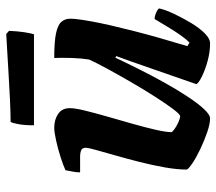

<svg xmlns="http://www.w3.org/2000/svg" viewBox="-59 -635 694 616"><g transform="rotate(-90 288.0 -327.0)"><path d="M216 0Q199 0 172.5 -9Q146 -18 118.5 -31Q91 -44 72.5 -56.5Q54 -69 52 -75Q52 -106 59 -145.5Q66 -185 76.5 -226.5Q87 -268 97.5 -304.5Q108 -341 115 -366.5Q122 -392 122 -398Q122 -410 114 -413.5Q106 -417 92 -417H43Q43 -430 46 -443.5Q49 -457 50 -464Q65 -471 91.5 -479.5Q118 -488 145 -494Q172 -500 186 -500Q212 -500 230.5 -487.5Q249 -475 249 -450Q249 -433 241 -400.5Q233 -368 221.5 -328Q210 -288 198.5 -247.5Q187 -207 179.5 -174Q172 -141 172 -123Q181 -113 198 -104.5Q215 -96 223 -96Q229 -96 246 -118.5Q263 -141 286 -177Q309 -213 332.5 -253.5Q356 -294 375.5 -330Q395 -366 405 -388Q409 -413 410 -444.5Q411 -476 410 -500Q461 -500 488 -494.5Q515 -489 525.5 -477.5Q536 -466 536 -448Q536 -427 526.5 -376Q517 -325 497.5 -248.5Q478 -172 448 -73L459 -66Q470 -76 484 -96Q498 -116 511.5 -139Q525 -162 535 -178Q544 -178 555.5 -173Q567 -168 569 -163Q564 -142 551 -114.5Q538 -87 522 -60.5Q506 -34 489 -17Q472 0 457 0Q429 0 400 -8Q371 -16 350 -26.5Q329 -37 326 -44L376 -188Q388 -223 399 -254Q410 -285 416 -301L411 -304Q395 -270 374.5 -229Q354 -188 331.5 -147.5Q309 -107 287 -73.5Q265 -40 246.5 -20Q228 0 216 0ZM194 -565Q194 -594 197.5 -614Q201 -634 205 -640Q235 -640 276 -642Q317 -644 359 -646.5Q401 -649 435 -651Q469 -653 487 -654L497 -645Q496 -618 492.5 -595.5Q489 -573 486 -565Z"/></g></svg>

Font: Texturina 12pt ExtraBold
Style: Italic
Weight: 800
Italic angle: -11°
Designer: Guillermo Torres Carreño
Foundry: Omnibus-Type
Version: Version 1.002